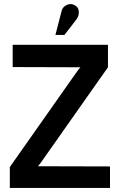

<svg xmlns="http://www.w3.org/2000/svg" viewBox="-20 -919 598 939"><path d="M353 -823Q362 -835 364.5 -848.5Q367 -862 363 -874Q359 -886 346 -893Q333 -901 319 -898.5Q305 -896 294.5 -887Q284 -878 281 -864L251 -748H295ZM42 -700V-591L373 -590L358 -571L28 -102V0H518V-105L166 -106L180 -124L508 -590V-700Z"/></svg>

Font: Advent Pro
Style: Bold
Weight: 700
Designer: VivaRado, Andreas Kalpakidis
Foundry: VivaRado, Andreas Kalpakidis
Version: Version 3.000